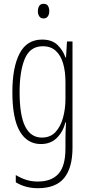

<svg xmlns="http://www.w3.org/2000/svg" viewBox="-20 -747 470 1009"><path d="M201 -539Q253 -539 282 -511Q311 -483 324 -445H327L332 -529H361V29Q361 134 317.5 188Q274 242 179 242Q114 242 63 211V173Q92 190 119 198.5Q146 207 179 207Q251 207 287.5 166Q324 125 324 33V-8Q324 -30 324.5 -52Q325 -74 327 -104H324Q311 -54 278.5 -22Q246 10 195 10Q123 10 84 -57Q45 -124 45 -263Q45 -393 83 -466Q121 -539 201 -539ZM205 -504Q138 -504 110.5 -438.5Q83 -373 83 -263Q83 -140 112.5 -82Q142 -24 200 -24Q245 -24 272 -53.5Q299 -83 311.5 -129.5Q324 -176 324 -226V-317Q324 -370 312 -412.5Q300 -455 273.5 -479.5Q247 -504 205 -504ZM209 -727Q226 -727 232.5 -715.5Q239 -704 239 -689Q239 -671 231 -660.5Q223 -650 209 -650Q194 -650 186.5 -661Q179 -672 179 -688Q179 -704 186 -715.5Q193 -727 209 -727Z"/></svg>

Font: Noto Sans Khmer UI ExtraCondensed ExtraLight
Style: Regular
Weight: 200
Width: 2
Designer: Danh Hong and the Monotype Design Team
Foundry: Monotype Imaging Inc.
Version: Version 2.002; ttfautohint (v1.8.4.7-5d5b)